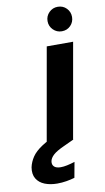

<svg xmlns="http://www.w3.org/2000/svg" viewBox="-180 -745 551 1004"><g transform="rotate(-10 96.0 -243.0)"><path d="M21 0 110 -504H250L161 0ZM202 -568Q175 -568 156 -587Q137 -606 137 -633Q137 -660 156 -679Q175 -698 202 -698Q230 -698 248.5 -679Q267 -660 267 -633Q267 -606 248.5 -587Q230 -568 202 -568ZM40 212Q3 212 -26 200.5Q-55 189 -69.5 165Q-84 141 -78 105Q-72 77 -55 51.5Q-38 26 -1.5 2Q35 -22 95 -46L143 -65L162 0L108 25Q68 43 50.5 59Q33 75 30 92Q27 110 38 120.5Q49 131 73 131Q88 131 107 127Q126 123 148 116L133 198Q113 204 89 208Q65 212 40 212Z"/></g></svg>

Font: DM Sans ExtraBold
Style: Italic
Weight: 800
Italic angle: -10°
Designer: Colophon Foundry, Jonny Pinhorn
Foundry: Colophon Foundry
Version: Version 4.004;gftools[0.9.30]